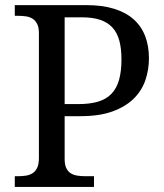

<svg xmlns="http://www.w3.org/2000/svg" viewBox="-20 -734 644 754"><path d="M38.1 0V-42H50.8Q67.9 -42 82.8 -44.4Q97.7 -46.9 108.9 -54.4Q120.1 -62 126.5 -76.2Q132.8 -90.3 132.8 -113.8V-604Q132.8 -626 126.2 -639.4Q119.6 -652.8 108.4 -660.2Q97.2 -667.5 82.3 -669.7Q67.4 -671.9 50.8 -671.9H38.1V-713.9H318.8Q381.8 -713.9 428.2 -699.5Q474.6 -685.1 504.9 -658Q535.2 -630.9 550 -592.3Q564.9 -553.7 564.9 -504.9Q564.9 -460.4 551 -419.4Q537.1 -378.4 505.4 -346.9Q473.6 -315.4 422.4 -296.6Q371.1 -277.8 296.9 -277.8H233.9V-108.9Q233.9 -86.9 240.5 -73.5Q247.1 -60.1 258.3 -53.2Q269.5 -46.4 284.4 -44.2Q299.3 -42 315.9 -42H349.1V0ZM233.9 -325.2H287.1Q332.5 -325.2 364.7 -334.7Q397 -344.2 417.5 -365.5Q438 -386.7 447.5 -420.2Q457 -453.6 457 -501Q457 -543 448.7 -574Q440.4 -605 421.9 -625.5Q403.3 -646 373.8 -656Q344.2 -666 301.8 -666H233.9Z"/></svg>

Font: Noto Serif
Style: Regular
Weight: 400
Designer: Monotype Design team
Foundry: Monotype Imaging Inc.
Version: Version 1.02